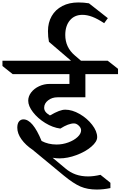

<svg xmlns="http://www.w3.org/2000/svg" viewBox="-74 -1281 982 1565"><path d="M286 -403Q286 -385 296.5 -370.5Q307 -356 333 -340Q377 -365 406 -376Q435 -387 458 -387Q514 -387 575 -352Q636 -317 677 -264Q718 -211 718 -163Q718 -126 670 -85Q622 -44 549.5 -17Q477 10 410 10Q385 10 355 5L458 91Q498 125 543.5 141Q589 157 644 157Q689 157 745 144L826 209V252Q769 264 714 264Q639 264 582 239.5Q525 215 446 150L192 -60Q135 -98 101 -145.5Q67 -193 67 -240Q67 -274 81 -291Q95 -308 117 -308Q193 -308 265 -132Q319 -103 388 -103Q436 -103 482.5 -120Q529 -137 558 -164Q587 -191 587 -219Q587 -239 568 -257Q549 -275 529 -275Q484 -275 418 -233Q356 -241 295 -278.5Q234 -316 195 -366.5Q156 -417 156 -460Q156 -496 180 -527.5Q204 -559 244.5 -578Q285 -597 331 -597H492V-677H29L-54 -743V-786H505L325 -940Q317 -979 317 -1027Q317 -1097 347.5 -1150Q378 -1203 434 -1232Q490 -1261 565 -1261Q610 -1261 651 -1254L805 -1133L775 -1092Q721 -1128 678.5 -1144Q636 -1160 598 -1160Q533 -1160 495.5 -1115Q458 -1070 458 -996Q458 -895 536 -829L586 -786H804L888 -720V-677H622V-488H395Q350 -488 318 -463Q286 -438 286 -403Z"/></svg>

Font: InknutAntiqua
Style: Medium
Weight: 500
Designer: Claus Eggers Srensen
Foundry: Claus Eggers Srensen
Version: Version 1.000; ttfautohint (v1.2) -l 7 -r 28 -G 50 -x 13 -D 